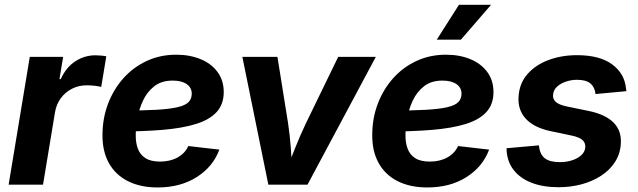

<svg xmlns="http://www.w3.org/2000/svg" viewBox="-20 -784 2708 815"><path d="M16.6 0 106.4 -542.5H248L232.4 -448.2H237.8Q260.7 -498.5 299.8 -523.9Q338.9 -549.3 385.3 -549.3Q396.5 -549.3 409.2 -548.1Q421.9 -546.9 431.2 -544.9L409.7 -415Q399.9 -418 381.8 -419.9Q363.8 -421.9 347.7 -421.9Q314.5 -421.9 285.9 -407.5Q257.3 -393.1 238.3 -367.4Q219.2 -341.8 213.4 -307.1L162.6 0Z M648.9 11.7Q576.2 11.7 523.2 -14.9Q470.2 -41.5 442.1 -92Q414.1 -142.6 415 -213.4Q415.5 -282.7 438.7 -343.8Q461.9 -404.8 503.7 -451.7Q545.4 -498.5 602.5 -525.1Q659.7 -551.8 728 -551.8Q785.6 -551.8 831.3 -533Q877 -514.2 903.3 -478.5Q929.7 -442.9 929.7 -393.1Q929.7 -341.8 899.9 -308.8Q870.1 -275.9 812 -257.8Q753.9 -239.7 669.2 -232.7Q584.5 -225.6 474.1 -225.6L489.3 -314.5Q583 -314.5 642.6 -317.9Q702.1 -321.3 735.1 -329.3Q768.1 -337.4 781 -351.3Q793.9 -365.2 793.9 -386.2Q793.9 -412.1 772.5 -427Q751 -441.9 712.9 -441.9Q665.5 -441.9 635 -418Q604.5 -394 587.4 -357.7Q570.3 -321.3 563.2 -281.7Q556.2 -242.2 556.2 -210.9Q555.7 -179.2 564.9 -153.6Q574.2 -127.9 596.9 -113Q619.6 -98.1 659.7 -98.1Q702.1 -98.1 733.9 -115.7Q765.6 -133.3 779.3 -164.1L911.1 -148.9Q884.3 -76.2 814.9 -32.2Q745.6 11.7 648.9 11.7Z M1119.1 0 1008.8 -542.5H1157.7L1202.6 -262.2Q1210.4 -210.4 1214.4 -157Q1218.3 -103.5 1221.7 -46.9H1189.9Q1211.9 -103.5 1233.2 -156.7Q1254.4 -210 1279.3 -262.2L1415.5 -542.5H1575.2L1285.2 0Z M1793.9 11.7Q1721.2 11.7 1668.2 -14.9Q1615.2 -41.5 1587.2 -92Q1559.1 -142.6 1560.1 -213.4Q1560.5 -282.7 1583.7 -343.8Q1606.9 -404.8 1648.7 -451.7Q1690.4 -498.5 1747.6 -525.1Q1804.7 -551.8 1873 -551.8Q1930.7 -551.8 1976.3 -533Q2022 -514.2 2048.3 -478.5Q2074.7 -442.9 2074.7 -393.1Q2074.7 -341.8 2044.9 -308.8Q2015.1 -275.9 1957 -257.8Q1898.9 -239.7 1814.2 -232.7Q1729.5 -225.6 1619.1 -225.6L1634.3 -314.5Q1728 -314.5 1787.6 -317.9Q1847.2 -321.3 1880.1 -329.3Q1913.1 -337.4 1926 -351.3Q1939 -365.2 1939 -386.2Q1939 -412.1 1917.5 -427Q1896 -441.9 1857.9 -441.9Q1810.5 -441.9 1780 -418Q1749.5 -394 1732.4 -357.7Q1715.3 -321.3 1708.3 -281.7Q1701.2 -242.2 1701.2 -210.9Q1700.7 -179.2 1710 -153.6Q1719.2 -127.9 1741.9 -113Q1764.6 -98.1 1804.7 -98.1Q1847.2 -98.1 1878.9 -115.7Q1910.6 -133.3 1924.3 -164.1L2056.2 -148.9Q2029.3 -76.2 1960 -32.2Q1890.6 11.7 1793.9 11.7ZM1834 -615.7 1928.2 -763.7H2064.5L1936.5 -615.7Z M2351.1 10.7Q2284.7 10.7 2236.1 -8.3Q2187.5 -27.3 2160.2 -62.7Q2132.8 -98.1 2130.4 -147Q2130.4 -148.9 2130.4 -150.9Q2130.4 -152.8 2130.4 -154.8L2267.6 -167Q2271 -129.4 2292.2 -112.5Q2313.5 -95.7 2356.9 -95.7Q2383.8 -95.7 2407.7 -103.3Q2431.6 -110.8 2447.3 -125Q2462.9 -139.2 2464.4 -158.7Q2465.8 -177.2 2452.6 -189.5Q2439.5 -201.7 2406.7 -208.5L2316.4 -227.5Q2245.6 -242.7 2211.4 -280.5Q2177.2 -318.4 2181.2 -374Q2184.6 -430.2 2219 -469.5Q2253.4 -508.8 2308.6 -529.3Q2363.8 -549.8 2429.2 -549.8Q2525.4 -549.8 2578.1 -511Q2630.9 -472.2 2637.2 -409.2Q2637.7 -406.2 2638.2 -403.1Q2638.7 -399.9 2638.7 -397L2507.8 -384.8Q2504.9 -413.6 2486.6 -429.4Q2468.3 -445.3 2429.2 -445.3Q2405.3 -445.3 2382.6 -437.7Q2359.9 -430.2 2344.7 -416.3Q2329.6 -402.3 2327.6 -382.3Q2325.7 -364.3 2338.4 -352.1Q2351.1 -339.8 2384.3 -332.5L2479 -313Q2550.3 -298.3 2584.7 -263.4Q2619.1 -228.5 2615.2 -173.8Q2612.8 -130.9 2590.6 -96.4Q2568.4 -62 2531.7 -38.1Q2495.1 -14.2 2448.7 -1.7Q2402.3 10.7 2351.1 10.7Z"/></svg>

Font: Inter 16pt
Style: Bold Italic
Weight: 700
Italic angle: -9.3988°
Version: Version 4.001;git-66647c0bb